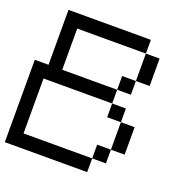

<svg xmlns="http://www.w3.org/2000/svg" viewBox="-136 -890 965 1011"><g transform="rotate(20 346.0 -384.5)"><path d="M461.5 -76.9V-153.8H538.5V-76.9ZM538.5 -153.8V-307.7H615.4V-153.8ZM461.5 -307.7V-384.6H538.5V-307.7ZM461.5 -461.5V-538.5H538.5V-461.5ZM538.5 -538.5V-692.3H615.4V-538.5ZM0 0V-461.5H76.9V-769.2H538.5V-692.3H153.8V-461.5H461.5V-384.6H76.9V-76.9H461.5V0Z"/></g></svg>

Font: Mintsoda - Lime Green 13x16
Style: Regular
Weight: 400
Designer: Mintsoda-15
Version: Version 1.0